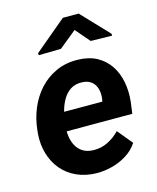

<svg xmlns="http://www.w3.org/2000/svg" viewBox="-114 -829 752 919"><g transform="rotate(-15 262.0 -370.0)"><path d="M250 9.8Q195.8 8.8 152.3 -11Q108.9 -30.8 79.8 -65.4Q50.8 -100.1 37.1 -146Q23.4 -191.9 27.3 -244.6L29.3 -264.6Q35.2 -319.8 56.2 -369.6Q77.1 -419.4 112.3 -457.8Q147.5 -496.1 195.6 -517.8Q243.7 -539.6 302.7 -538.1Q357.9 -537.1 397 -515.6Q436 -494.1 460 -458Q483.9 -421.9 492.7 -375.7Q501.5 -329.6 496.1 -279.3L488.3 -220.7H80.1L95.2 -314.5L364.7 -314L367.2 -326.2Q371.1 -353 364.7 -376.2Q358.4 -399.4 340.8 -413.6Q323.2 -427.7 293.9 -428.7Q260.3 -429.7 237.3 -414.6Q214.4 -399.4 199.7 -374.5Q185.1 -349.6 177.2 -320.6Q169.4 -291.5 166 -264.6L164.1 -245.1Q161.6 -219.2 165.5 -193.6Q169.4 -168 180.9 -147.5Q192.4 -127 212.6 -114.3Q232.9 -101.6 263.7 -100.6Q302.7 -99.6 335.7 -116Q368.7 -132.3 395 -159.7L456.5 -85.4Q434.6 -52.2 400.6 -31Q366.7 -9.8 327.6 0.2Q288.6 10.3 250 9.8ZM364.3 -750.5 491.7 -616.2V-606.9L386.2 -608.9L325.2 -679.7L238.8 -609.4L128.4 -607.4L127.9 -617.7L286.1 -750.5Z"/></g></svg>

Font: Roboto
Style: Bold Italic
Weight: 700
Italic angle: -12°
Designer: Christian Robertson
Foundry: Google
Version: Version 3.0